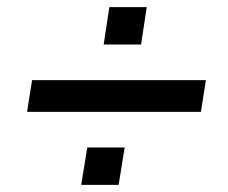

<svg xmlns="http://www.w3.org/2000/svg" viewBox="-20 -556 640 539"><path d="M56 -242 70 -331H558L544 -242ZM208 -37 225 -142H330L313 -37ZM271 -431 287 -536H392L376 -431Z"/></svg>

Font: Nunito Sans 11pt
Style: Bold Italic
Weight: 700
Italic angle: -9°
Version: Version 3.101;gftools[0.9.27]